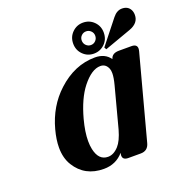

<svg xmlns="http://www.w3.org/2000/svg" viewBox="-132 -859 959 991"><g transform="rotate(-20 347.0 -363.5)"><path d="M410.2 0Q379.4 0 379.4 -24.4Q379.4 -29.8 381.8 -39.1Q339.8 9.8 272.9 9.8Q168.9 9.8 117.2 -73.7Q91.8 -114.7 91.8 -172.4Q91.8 -215.8 106 -268.6Q137.2 -384.8 218.8 -460Q313 -546.9 424.8 -546.9Q480 -546.9 507.3 -507.8Q515.1 -537.1 553.7 -537.1H622.1Q652.8 -537.1 652.8 -513.2Q652.8 -507.3 650.4 -498L527.8 -39.1Q517.6 0 478 0ZM412.6 -154.3Q412.6 -154.3 471.7 -377.4Q481.9 -416 481.9 -439.9Q481.9 -455.1 478 -464.8Q465.8 -495.6 436 -495.6Q387.7 -495.6 335.4 -429.2Q290 -371.1 262.2 -268.6Q244.6 -202.6 244.6 -153.3Q244.6 -128.4 249 -107.9Q263.2 -41.5 314.5 -41.5Q345.7 -41.5 373.5 -72.3Q396.5 -97.7 412.6 -154.3ZM428.2 -689Q412.6 -689 401.9 -678.2Q391.1 -667.5 391.1 -651.9Q391.1 -635.7 401.9 -625Q413.1 -613.8 428.2 -613.8Q443.8 -613.8 454.6 -625Q465.3 -636.2 465.3 -651.9Q465.3 -667.5 454.3 -678.2Q443.4 -689 428.2 -689ZM428.2 -736.8Q463.4 -736.8 487.8 -712.4Q512.2 -688 512.2 -651.9Q512.2 -615.2 487.8 -591.3Q462.9 -566.9 428.2 -566.9Q393.1 -566.9 368.7 -591.3Q344.2 -615.7 344.2 -651.9Q344.2 -688 368.9 -712.4Q393.6 -736.8 428.2 -736.8ZM642.1 -736.3Q673.8 -736.3 687.5 -711.9Q694.3 -699.7 694.3 -682.6Q694.3 -637.7 641.1 -618.7L495.1 -566.4L488.3 -578.1L591.3 -708Q613.8 -736.3 642.1 -736.3Z"/></g></svg>

Font: Cursive Sans
Style: Bold
Weight: 700
Italic angle: -15°
Designer: Wojciech Kalinowski "wmk69" (wmk69@o2.pl)
Foundry: Wojciech Kalinowski "wmk69" (wmk69@o2.pl)
Version: Wersja 3.1.0; 2022-02-18